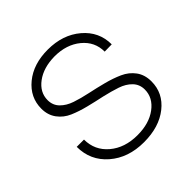

<svg xmlns="http://www.w3.org/2000/svg" viewBox="-192 -892 1082 1082"><g transform="rotate(-45 348.5 -351.5)"><path d="M356 25Q231 25 150 -45.5Q69 -116 69 -225H127Q127 -139 192 -84Q257 -29 358 -29Q451 -29 510 -73Q569 -117 569 -182Q569 -223 542 -251Q515 -279 471.5 -293.5Q428 -308 376 -320Q324 -331 272 -344Q220 -357 177 -375.5Q134 -394 107 -430.5Q80 -467 80 -518Q80 -608 153 -668Q226 -728 341 -728Q460 -728 538.5 -661.5Q617 -595 617 -494L560 -493Q560 -572 498 -623Q436 -674 341 -674Q252 -673 195.5 -631Q139 -589 139 -527Q139 -486 166 -458.5Q193 -431 236 -416.5Q279 -402 331 -391Q383 -380 435 -366.5Q487 -353 530.5 -333.5Q574 -314 601 -277.5Q628 -241 628 -188Q628 -95 552.5 -35Q477 25 356 25Z"/></g></svg>

Font: Metropolitano Light
Style: Regular
Weight: 300
Designer: Fonts by Alex Slobzheninov & Chris M. Simpson / Changes by Cristiano Sobral
Foundry: Fonts by Alex Slobzheninov & Chris M. Simpson / Changes by Cristiano Sobral
Version: Version 1.00;August 30, 2020;FontCreator 13.0.0.2681 64-bit